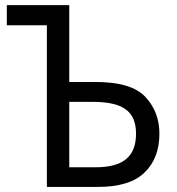

<svg xmlns="http://www.w3.org/2000/svg" viewBox="-20 -734 694 754"><path d="M365.2 0C448.7 0 509.8 -19 548.3 -57.1C586.9 -94.7 606 -145.5 606 -209C606 -265.6 587.9 -313.5 551.3 -353C514.6 -392.6 449.2 -412.1 355 -412.1H252V-713.9H6.8V-634.8H164.1V0ZM252 -334H342.8C458 -334 514.2 -300.8 514.2 -209C514.2 -119.6 463.9 -77.1 356 -77.1H252Z"/></svg>

Font: Avrile Sans
Style: Regular
Weight: 400
Designer: Monotype Design Team, Google (font), Stefan Peev (BGR Cyrillic), Cristiano Sobral (main changes)
Foundry: The Avrile Sans Project Authors
Version: Version 3.110